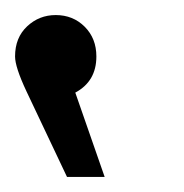

<svg xmlns="http://www.w3.org/2000/svg" viewBox="-78 -882 244 255"><path d="M22 -759 61 -647H11L-43 -761Q-58 -793 -58 -807Q-58 -832 -42 -847Q-26 -862 -4 -862Q19 -862 34.5 -846.5Q50 -831 50 -807Q50 -774 22 -759Z"/></svg>

Font: Montserrat arm
Style: Regular
Weight: 400
Designer: Julieta Ulanovsky
Foundry: Julieta Ulanovsky
Version: Version 6.000;PS 006.000;hotconv 1.0.88;makeotf.lib2.5.64775